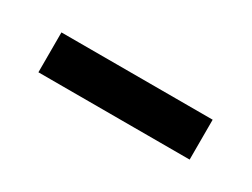

<svg xmlns="http://www.w3.org/2000/svg" viewBox="-24 -383 290 221"><g transform="rotate(30 120.5 -272.5)"><path d="M20 -246H221V-299H20Z"/></g></svg>

Font: Noto Serif Armenian ExtraCondensed Light
Style: Regular
Weight: 300
Width: 2
Designer: Monotype Design Team
Foundry: Monotype Imaging Inc.
Version: Version 2.008